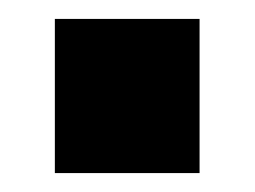

<svg xmlns="http://www.w3.org/2000/svg" viewBox="-20 -434 270 203"><path d="M38 -251V-414H191V-251Z"/></svg>

Font: Zilla Slab Bold
Style: Bold
Weight: 700
Designer: Typotheque.com
Foundry: Typotheque type foundry
Version: Version 1.1; 2017; ttfautohint (v1.6)